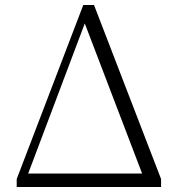

<svg xmlns="http://www.w3.org/2000/svg" viewBox="-20 -750 722 770"><path d="M320 -656 550 -54H93ZM63 0H626V-32L357 -730H314L47 -32V0Z"/></svg>

Font: Noto Serif CJK SC ExtraLight
Style: Regular
Weight: 200
Designer: Ryoko NISHIZUKA 西塚涼子 (kana & ideographs); Frank Grießhammer (Latin, Greek & Cyrillic); Wenlong ZHANG 张文龙 (bopomofo); San
Foundry: Adobe
Version: Version 2.001;hotconv 1.1.0;makeotfexe 2.6.0